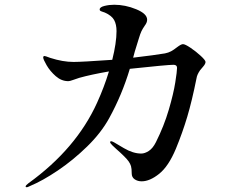

<svg xmlns="http://www.w3.org/2000/svg" viewBox="-20 -773 1040 809"><path d="M846 -512Q846 -504 836.5 -493Q827 -482 823 -477Q810 -458 808 -443Q789 -348 769 -281Q749 -214 721 -146Q690 -72 650.5 -40.5Q611 -9 577 -9Q560 -9 547.5 -17.5Q535 -26 535 -42Q535 -63 532 -73Q529 -83 522 -93Q510 -110 469 -146L453 -161Q444 -170 444 -174Q444 -178 448 -178Q452 -178 461 -173Q464 -171 502.5 -148.5Q541 -126 575 -126Q590 -126 607 -137Q624 -148 637 -174Q671 -242 691 -310Q711 -378 718.5 -425.5Q726 -473 726 -487Q726 -500 711 -500Q686 -500 527 -483Q494 -373 440 -275Q406 -213 347 -155.5Q288 -98 223.5 -54.5Q159 -11 106 11Q96 16 93 16Q88 16 88 13Q88 8 100 -1Q301 -146 389 -340Q419 -406 439 -472Q364 -459 314 -445Q301 -441 287.5 -436Q274 -431 268 -431Q239 -431 215 -452Q191 -473 176.5 -498Q162 -523 162 -531Q162 -537 168 -537Q171 -537 192 -529Q245 -512 290 -512Q325 -512 453 -521Q471 -593 471 -642Q471 -670 461 -688.5Q451 -707 422 -720Q417 -722 410.5 -724Q404 -726 402 -728Q400 -730 400 -733Q400 -743 420 -748Q440 -753 461 -753Q508 -753 554 -734Q600 -715 600 -690Q600 -678 590 -665Q581 -652 576 -641.5Q571 -631 565 -611Q563 -604 548 -556Q543 -536 541 -530Q634 -541 675 -548Q690 -551 701 -557Q712 -563 726 -574Q743 -587 751 -587Q760 -587 783 -571.5Q806 -556 826 -537.5Q846 -519 846 -512Z"/></svg>

Font: Shippori Mincho SemiBold
Style: Regular
Weight: 600
Designer: FONTDASU
Foundry: FONTDASU / Google Inc. / but / Adobe
Version: Version 3.110; ttfautohint (v1.8.3)